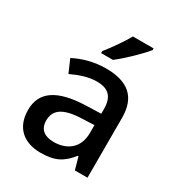

<svg xmlns="http://www.w3.org/2000/svg" viewBox="-183 -885 941 1014"><g transform="rotate(30 287.5 -378.0)"><path d="M457 -756V-766H331C306 -721 259 -655 229 -618V-606H301C349 -642 428 -719 457 -756ZM293 -549C220 -549 152 -529 101 -502L135 -424C182 -446 232 -465 287 -465C352 -465 390 -436 390 -358V-329L297 -326C126 -320 45 -264 45 -154C45 -42 117 10 214 10C304 10 347 -16 394 -75H398L419 0H496V-365C496 -491 428 -549 293 -549ZM317 -256 389 -259V-212C389 -119 327 -74 246 -74C193 -74 156 -97 156 -153C156 -215 196 -252 317 -256Z"/></g></svg>

Font: Noto Sans Lisu Medium
Style: Regular
Weight: 500
Designer: Monotype Design Team. David Williams.
Foundry: Monotype Imaging Inc.
Version: Version 2.102